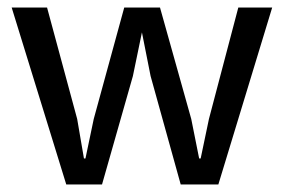

<svg xmlns="http://www.w3.org/2000/svg" viewBox="-20 -490 752 510"><path d="M11 -470H105L185 -174L203 -69H207L229 -174L310 -470H405L488 -174L509 -69H513L535 -174L613 -470H703L560 0H460L380 -288L357 -404L333 -288L251 0H156Z"/></svg>

Font: Mukta Malar
Style: Regular
Weight: 400
Designer: Aadarsh Rajan, Girish Dalvi, Yashodeep Gholap
Foundry: Ek Type
Version: Version 2.538;PS 1.000;hotconv 16.6.51;makeotf.lib2.5.65220;